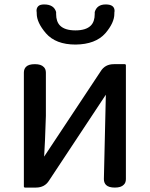

<svg xmlns="http://www.w3.org/2000/svg" viewBox="-20 -806 671 860"><path d="M86.9 29.3V-480.5Q86.9 -497.1 96.7 -506.8Q108.4 -518.6 136.2 -518.6Q164.1 -518.6 175.8 -505.9Q185.5 -497.1 185.5 -480.5V-287.1L181.6 -178.7L177.7 -104.5L430.7 -486.3Q450.2 -518.6 490.2 -518.6H539.1Q541 -518.6 542.5 -517.1Q543.9 -515.6 543.9 -513.7V-3.9Q543.9 12.7 534.2 21.5Q522.5 34.2 494.6 34.2Q466.8 34.2 455.1 22.5Q445.3 12.7 445.3 -3.9L454.1 -381.8L200.2 2Q180.7 34.2 140.6 34.2H91.8Q89.8 34.2 88.4 32.7Q86.9 31.2 86.9 29.3ZM493.2 -756.8Q493.2 -752.9 492.2 -749Q492.2 -746.1 492.2 -744.1Q492.2 -704.1 452.1 -657.2Q408.2 -607.4 318.4 -606.4Q229.5 -606.4 185.5 -657.2Q144.5 -705.1 144.5 -745.1Q144.5 -747.1 144.5 -749Q143.6 -753.9 143.6 -757.8Q143.6 -770.5 151.4 -778.3Q159.2 -786.1 177.7 -786.1Q221.7 -786.1 231.4 -752Q231.4 -752 231.4 -751V-743.2Q231.4 -709 249 -691.4Q270.5 -669.9 317.9 -669.9Q365.2 -669.9 386.7 -691.4Q404.3 -709 404.3 -743.2V-751Q404.3 -752 404.3 -752Q414.1 -786.1 453.6 -786.1Q493.2 -786.1 493.2 -756.8Z"/></svg>

Font: TaiwanPearl
Style: Regular
Weight: 400
Version: Version 2.102